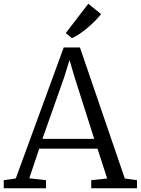

<svg xmlns="http://www.w3.org/2000/svg" viewBox="-23 -1003 750 1023"><path d="M61 -52 316.5 -750H403L642 -52L707 -43V0H463V-43L548 -52L496.5 -211H186L133 -53L222 -43V0H-3V-43ZM479 -263 373 -596 347.5 -683.5 319.5 -593 203 -263ZM359.5 -800 327.5 -827 447.5 -983 515.5 -928Q503 -911.5 484 -892.2Q465 -873 443 -854.5Q421 -836 399.5 -821.5Q378 -807 360.5 -800Z"/></svg>

Font: Merriweather Light 18pt Light
Style: Regular
Weight: 300
Version: Version 2.100